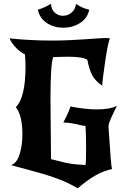

<svg xmlns="http://www.w3.org/2000/svg" viewBox="-20 -953 691 1046"><path d="M537 -486Q499 -512 482.5 -543Q466 -574 456 -627Q433 -644 348 -644Q328 -644 303 -643Q278 -642 270 -642Q255 -601 255 -418Q255 -360 256.5 -245Q258 -130 258 -86Q275 -82 298 -76Q321 -70 330.5 -68Q340 -66 358 -62.5Q376 -59 396 -57.5Q416 -56 446 -54Q449 -69 449 -150Q449 -214 446 -267Q433 -267 402.5 -275Q372 -283 325 -286Q354 -340 364 -373Q444 -357 508 -357Q581 -357 617 -377Q617 -376 594 -329Q571 -282 571 -263Q585 -43 590 -32Q542 -21 500.5 2.5Q459 26 403 73Q351 41 285 17.5Q219 -6 140 -26.5Q61 -47 40 -54Q70 -62 86 -110Q102 -158 102 -221Q102 -325 66 -369Q119 -421 119 -591Q119 -621 116 -657Q93 -667 68 -692Q43 -717 32 -744Q145 -732 262 -732Q347 -732 443.5 -739Q540 -746 554 -746Q567 -746 579 -744Q568 -721 552.5 -615Q537 -509 537 -486ZM466 -900Q457 -854 416.5 -828Q376 -802 324 -802Q275 -802 236 -827Q197 -852 186 -900Q226 -912 258 -933Q259 -902 278 -884.5Q297 -867 323 -867Q349 -867 370 -884.5Q391 -902 394 -932Q427 -909 466 -900Z"/></svg>

Font: NewRocker
Style: Regular
Weight: 400
Designer: Pablo Impallari, Brenda Gallo, Rodrigo Fuenzalida
Foundry: Pablo Impallari, Brenda Gallo, Rodrigo Fuenzalida
Version: Version 1.000